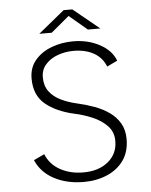

<svg xmlns="http://www.w3.org/2000/svg" viewBox="-59 -916 767 976"><g transform="rotate(-5 325.0 -428.5)"><path d="M329.5 11Q244 11 178.8 -23.2Q113.5 -57.5 86 -121.5L140.5 -147Q162 -94 213.2 -65.8Q264.5 -37.5 331.5 -37.5Q409.5 -37.5 458 -77.5Q506.5 -117.5 506.5 -183Q506.5 -229 476.8 -260Q447 -291 402.2 -310Q357.5 -329 312.5 -338.5Q220 -359 165 -404.8Q110 -450.5 110 -535.5Q110 -591.5 142.5 -629.5Q175 -667.5 226.8 -686.8Q278.5 -706 336 -706Q413 -706 472.8 -673.2Q532.5 -640.5 551.5 -588.5L498.5 -563Q480 -610 437 -633.8Q394 -657.5 334.5 -657.5Q292.5 -657.5 254.2 -643.8Q216 -630 191.8 -603Q167.5 -576 167.5 -537Q167.5 -493.5 189.2 -464.5Q211 -435.5 248 -417.5Q285 -399.5 332 -389Q375 -379.5 416.5 -364.2Q458 -349 491.2 -325.8Q524.5 -302.5 544.5 -268.5Q564.5 -234.5 564.5 -187.5Q564.5 -122.5 533 -78.5Q501.5 -34.5 448 -11.8Q394.5 11 329.5 11ZM169 -759 302.5 -868H347L480.5 -759H417L325 -836.5L232.5 -759Z"/></g></svg>

Font: Trispace ExtraLight
Style: Regular
Weight: 200
Designer: Tyler Finck
Foundry: Etcetera Type Company
Version: Version 1.210; ttfautohint (v1.8.3)